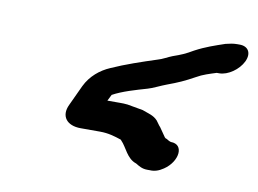

<svg xmlns="http://www.w3.org/2000/svg" viewBox="-53 -532 729 543"><g transform="rotate(10 312.0 -261.0)"><path d="M595 -458H588C577 -458 567 -456 555 -453C526 -443 501 -435 471 -419C449 -406 437 -401 414 -393C403 -389 386 -379 374 -376C331 -362 286 -347 246 -329C218 -317 192 -296 177 -265L150 -207C133 -172 153 -147 193 -147H249C273 -147 292 -141 310 -135C311 -135 311 -134 312 -133C329 -116 337 -85 365 -76C375 -70 384 -64 399 -64H406C419 -63 432 -67 445 -76C484 -102 491 -153 451 -153C443 -155 441 -159 434 -161C433 -161 434 -162 432 -163C426 -172 420 -180 414 -189C409 -194 406 -200 401 -206C389 -219 375 -221 357 -228L312 -236C303 -237 297 -237 292 -237H254L263 -255C290 -270 329 -281 360 -290C372 -293 398 -306 412 -311C442 -322 460 -330 489 -346C506 -356 526 -362 545 -368H552C577 -368 607 -389 619 -414C631 -439 620 -458 595 -458Z"/></g></svg>

Font: Electronic
Style: BlkUltIt
Weight: 900
Version: Version 1.011